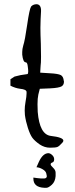

<svg xmlns="http://www.w3.org/2000/svg" viewBox="-20 -684 352 907"><path d="M137.7 159.7V154.8Q140.1 155.8 154.3 157.2Q165.5 158.7 174.8 159.2H189Q201.2 158.2 201.2 147.9Q201.2 145.5 198.5 134.8Q195.8 124 181.2 115.5Q166.5 106.9 152.3 106Q157.7 94.2 163.6 80.6Q182.6 39.6 209 39.6H209.5Q218.3 40.5 227.1 49.1Q235.8 57.6 235.8 67.9V69.3Q235.8 80.6 227.5 83.5Q219.2 86.4 219.2 92Q219.2 97.7 231 108.6Q242.7 119.6 242.7 131.8V147.9Q240.7 174.3 224.9 188.7Q209 203.1 199.2 203.1H189Q137.7 200.7 137.7 159.7ZM274.4 -9.8Q259.8 6.8 251 10.3Q242.2 13.7 216.3 13.7Q190.4 13.7 167 -2Q143.6 -18.6 132.8 -33.2Q122.1 -47.9 111.8 -79.6Q101.6 -111.3 97.7 -140.6Q96.7 -151.4 96.7 -162.1Q96.7 -181.6 100.6 -203.1Q105.5 -228.5 105.5 -243.2Q105.5 -243.2 105.5 -250Q104.5 -261.7 75.2 -264.6Q51.8 -267.6 29.3 -279.3V-309.6L48.8 -322.3Q75.2 -330.1 109.4 -334Q113.3 -335 113.3 -346.7Q113.3 -355.5 111.3 -369.1Q109.4 -389.6 101.6 -389.6Q88.9 -389.6 85 -425.8Q85 -429.7 85 -433.6Q85 -433.6 85 -438.5Q85 -452.1 89.8 -468.8Q97.7 -492.2 108.4 -566.9Q119.1 -641.6 127 -653.3Q135.7 -663.1 151.4 -664.1Q171.9 -664.1 173.8 -638.7Q173.8 -638.7 173.8 -629.9Q173.8 -617.2 171.9 -593.8Q170.9 -578.1 170.9 -552.7Q170.9 -523.4 172.9 -476.6Q173.8 -440.4 173.8 -416Q173.8 -383.8 171.9 -374L169.9 -340.8L215.8 -337.9Q254.9 -335.9 267.6 -329.1Q279.3 -322.3 281.2 -302.7Q281.2 -300.8 282.2 -298.8Q282.2 -283.2 271.5 -276.4Q258.8 -268.6 216.8 -266.6L168 -264.6L161.1 -237.3Q157.2 -219.7 157.2 -191.4Q157.2 -174.8 158.2 -155.3Q167 -48.8 219.7 -42Q279.3 -35.2 279.3 -19.5Q279.3 -14.6 274.4 -9.8Z"/></svg>

Font: Drukaatie burti
Style: Light
Weight: 300
Version: Version 0.14